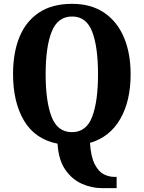

<svg xmlns="http://www.w3.org/2000/svg" viewBox="-20 -745 749 1001"><path d="M514 236Q458 236 406.5 213Q355 190 320 139Q285 88 280 4Q163 -19 105.5 -115.5Q48 -212 48 -359Q48 -470 81.5 -552Q115 -634 183.5 -679.5Q252 -725 356 -725Q454 -725 522 -679.5Q590 -634 625.5 -551.5Q661 -469 661 -358Q661 -218 606.5 -124Q552 -30 449 0Q454 73 474 111.5Q494 150 521 163.5Q548 177 574 177H588V236ZM355 -56Q430 -56 460.5 -136Q491 -216 491 -358Q491 -501 460.5 -580Q430 -659 356 -659Q281 -659 249.5 -580Q218 -501 218 -358Q218 -216 249 -136Q280 -56 355 -56Z"/></svg>

Font: Noto Serif Georgian Condensed ExtraBold
Style: Regular
Weight: 800
Width: 3
Designer: Monotype Design Team, Akaki Razmadze
Foundry: Google LLC
Version: Version 2.003; ttfautohint (v1.8.4.7-5d5b)